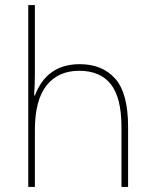

<svg xmlns="http://www.w3.org/2000/svg" viewBox="-20 -734 602 754"><path d="M91 -714H117V-446Q117 -401 114 -359H117Q164 -482 293 -482Q382 -482 432.5 -425Q483 -368 483 -236V0H457V-235Q457 -350 415.5 -403Q374 -456 291 -456Q208 -456 162.5 -398Q117 -340 117 -224V0H91Z"/></svg>

Font: Noto Sans Georgian Thin Narrow
Style: Regular
Weight: 250
Width: 4
Designer: Monotype Design team
Foundry: Monotype Imaging Inc.
Version: Version 1.000